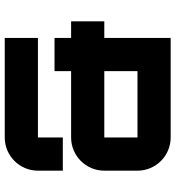

<svg xmlns="http://www.w3.org/2000/svg" viewBox="15 -755 740 810"><g transform="rotate(-90 385.0 -350.0)"><path d="M70 -560V-455H210V-560H630V-700H210C132.7 -700 70 -637.3 70 -560ZM70 -140C70 -62.7 132.7 0 210 0H630V-280H700V-420H630V-490H490V-420H210C132.7 -420 70 -357.3 70 -280ZM210 -140V-280H490V-140Z"/></g></svg>

Font: Abstante
Style: Regular
Weight: 500
Designer: Valerio Brotto (Silverblur_type)
Version: Version 1.000;Glyphs 3.1.2 (3151)